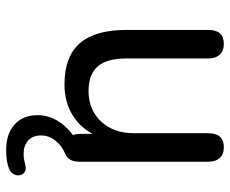

<svg xmlns="http://www.w3.org/2000/svg" viewBox="-80 -454 727 606"><g transform="rotate(90 283.0 -150.5)"><path d="M74 -445Q74 -494 118 -494Q140 -494 152 -481Q164 -468 164 -445V-187Q164 -125 189 -96Q214 -67 267 -67Q326 -67 363 -106.5Q400 -146 400 -211V-445Q400 -494 444 -494Q466 -494 478 -481Q490 -468 490 -445V-41Q490 -21 484 -10Q478 1 464 7Q440 17 423.5 37.5Q407 58 407 83Q407 110 423.5 124Q440 138 465 138Q480 138 498 133Q504 132 509 131Q520 131 526.5 138Q533 145 533 155Q533 164 527.5 172Q522 180 512 184Q490 193 452 193Q402 193 372.5 166.5Q343 140 343 94Q343 62 359.5 33Q376 4 406 -18Q402 -27 402 -42V-80Q379 -37 338.5 -14Q298 9 246 9Q158 9 116 -39.5Q74 -88 74 -186Z"/></g></svg>

Font: SN Pro
Style: Regular
Weight: 400
Designer: Tobias Whetton
Foundry: Supernotes
Version: Version 1.003